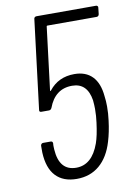

<svg xmlns="http://www.w3.org/2000/svg" viewBox="-82 -752 560 813"><g transform="rotate(-10 198.5 -346.0)"><path d="M361 -272Q361 -241 357 -212Q351 -163 339 -124Q320 -60 280 -26Q240 8 182 8Q124 8 92 -26Q60 -60 57 -127V-157Q59 -167 68 -167H100Q109 -167 109 -157Q108 -151 108.5 -143Q109 -135 109 -131Q115 -39 188 -39Q256 -39 287 -126Q298 -157 305 -212Q309 -240 309 -271Q309 -286 307 -308Q295 -384 230 -384Q193 -384 167.5 -364.5Q142 -345 128 -307Q124 -298 116 -298H83Q73 -298 75 -308L122 -690Q122 -694 125 -697Q128 -700 133 -700H389Q393 -700 395.5 -697Q398 -694 397 -690L394 -663Q392 -653 383 -653H172Q168 -653 168 -649L135 -381Q135 -375 139 -380Q179 -431 248 -431Q297 -431 325 -402Q353 -373 358 -317Q361 -296 361 -272Z"/></g></svg>

Font: Barlow Condensed Light
Style: Italic
Weight: 300
Width: 3
Italic angle: -7°
Designer: Jeremy Tribby
Foundry: Tribby Type
Version: Version 1.408